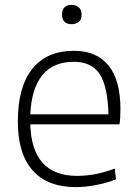

<svg xmlns="http://www.w3.org/2000/svg" viewBox="-20 -757 563 786"><path d="M291 9Q174 9 113.5 -59.5Q53 -128 53 -260Q53 -401 112 -475Q171 -549 283 -549Q376 -549 424.5 -488.5Q473 -428 473 -311Q473 -267 469 -248H104Q110 -37 296 -37Q332 -37 369.5 -44Q407 -51 450 -67L455 -23Q418 -8 373.5 0.5Q329 9 291 9ZM282 -504Q198 -504 153.5 -449.5Q109 -395 104 -289H424Q421 -404 388 -454Q355 -504 282 -504ZM273 -658Q255 -658 244.5 -667.5Q234 -677 234 -697Q234 -718 244.5 -727.5Q255 -737 273 -737Q290 -737 302 -727.5Q314 -718 314 -697Q314 -676 302 -667Q290 -658 273 -658Z"/></svg>

Font: Encode Sans Normal
Style: ExtraLight
Weight: 200
Designer: Pablo Impallari, Andres Torresi
Foundry: Pablo Impallari, Andres Torresi
Version: Version 1.000; ttfautohint (v1.00) -l 8 -r 50 -G 200 -x 14 -